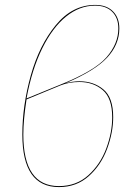

<svg xmlns="http://www.w3.org/2000/svg" viewBox="-20 -753 552 782"><path d="M441 -276Q441 -214 416.5 -147.5Q392 -81 342 -36Q292 9 220 9Q71 9 71 -205Q71 -323 105.5 -446Q140 -569 207.5 -651Q275 -733 368 -733Q414 -733 440 -707Q466 -681 466 -637Q466 -572 416.5 -518.5Q367 -465 247 -414Q276 -422 304 -422Q361 -422 401 -389Q441 -356 441 -276ZM88 -352 225 -408Q365 -464 413.5 -519.5Q462 -575 462 -637Q462 -680 437 -705Q412 -730 367 -730Q304 -730 249 -685.5Q194 -641 152 -556Q110 -471 88 -352ZM437 -275Q437 -353 398.5 -386Q360 -419 303 -419Q261 -419 226 -405L88 -348Q75 -264 75 -205Q75 5 220 5Q291 5 340 -39.5Q389 -84 413 -149Q437 -214 437 -275Z"/></svg>

Font: Fira Sans Condensed Four
Style: Italic
Weight: 100
Width: 3
Italic angle: -8°
Designer: bBox Type GmbH & Carrois Corporate GbR & Edenspiekermann AG
Foundry: bBox Type GmbH & Carrois Corporate GbR & Edenspiekermann AG
Version: Version 4.301